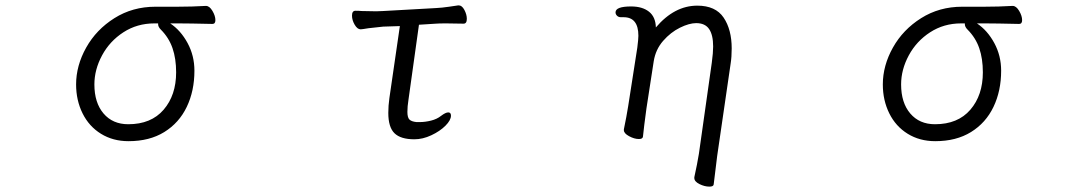

<svg xmlns="http://www.w3.org/2000/svg" viewBox="-20 -507 4040 714"><path d="M781 -432Q781 -418 770 -418Q682 -420 644 -420H613Q652 -394 677.5 -347Q703 -300 703 -244Q703 -169 674.5 -109.5Q646 -50 591 -16Q536 18 458 18Q400 18 355.5 -9.5Q311 -37 287 -85.5Q263 -134 263 -193Q263 -263 300.5 -330Q338 -397 405.5 -439.5Q473 -482 558 -482H640Q694 -482 745 -485H746Q759 -485 770 -466.5Q781 -448 781 -432ZM331 -193Q331 -125 365 -85Q399 -45 457 -45Q542 -45 588.5 -99Q635 -153 635 -238Q635 -289 621.5 -328Q608 -367 578 -397Q568 -407 568 -417V-420H554Q490 -420 439 -387Q388 -354 359.5 -301Q331 -248 331 -193Z M1620 -76Q1637 -89 1647 -89Q1657 -89 1657 -77Q1657 -60 1636.5 -39.5Q1616 -19 1584 -4Q1552 11 1521 11Q1470 11 1447 -11.5Q1424 -34 1424 -87Q1424 -114 1428 -142L1467 -410L1405 -408Q1403 -408 1350 -402Q1326 -398 1322 -398H1321Q1309 -398 1299 -415Q1289 -432 1289 -449Q1289 -467 1302 -467Q1315 -467 1325 -466L1379 -465L1405 -466L1601 -477Q1623 -478 1650 -482Q1677 -486 1684 -487H1686Q1698 -487 1707 -470Q1716 -453 1716 -437Q1716 -419 1704 -419L1639 -420Q1612 -420 1601 -419L1538 -415L1499 -136Q1495 -111 1495 -91Q1495 -70 1502.5 -62.5Q1510 -55 1529 -53H1540Q1561 -53 1583 -58.5Q1605 -64 1620 -76Z M2618 187Q2600 187 2581 177.5Q2562 168 2562 155V152Q2573 102 2579 65L2627 -274Q2632 -311 2632 -334Q2632 -377 2617 -399Q2602 -421 2569 -421Q2543 -421 2508.5 -404Q2474 -387 2446 -355Q2418 -323 2411 -279L2384 -104Q2383 -97 2376 -43L2371 1Q2370 10 2356 10Q2339 10 2319.5 -0.5Q2300 -11 2300 -23V-26Q2310 -74 2316 -112L2350 -330Q2354 -362 2354 -374Q2354 -443 2299 -443H2289Q2280 -443 2274.5 -448.5Q2269 -454 2269 -461Q2269 -483 2327 -483Q2369 -483 2393.5 -463.5Q2418 -444 2419 -405Q2488 -486 2573 -486Q2641 -486 2671 -441.5Q2701 -397 2701 -327Q2701 -295 2697 -270L2647 73L2634 179Q2633 187 2618 187Z M3781 -432Q3781 -418 3770 -418Q3682 -420 3644 -420H3613Q3652 -394 3677.5 -347Q3703 -300 3703 -244Q3703 -169 3674.5 -109.5Q3646 -50 3591 -16Q3536 18 3458 18Q3400 18 3355.5 -9.5Q3311 -37 3287 -85.5Q3263 -134 3263 -193Q3263 -263 3300.5 -330Q3338 -397 3405.5 -439.5Q3473 -482 3558 -482H3640Q3694 -482 3745 -485H3746Q3759 -485 3770 -466.5Q3781 -448 3781 -432ZM3331 -193Q3331 -125 3365 -85Q3399 -45 3457 -45Q3542 -45 3588.5 -99Q3635 -153 3635 -238Q3635 -289 3621.5 -328Q3608 -367 3578 -397Q3568 -407 3568 -417V-420H3554Q3490 -420 3439 -387Q3388 -354 3359.5 -301Q3331 -248 3331 -193Z"/></svg>

Font: Fusion Kai T
Style: Regular
Weight: 400
Designer: Fontworks Inc.
Version: Version 24.134;May 13, 2024